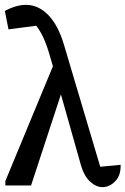

<svg xmlns="http://www.w3.org/2000/svg" viewBox="-24 -764 517 791"><path d="M389 -77 473 -85Q474 -41 450.5 -17Q427 7 398 7Q372 7 347 -16Q322 -39 309 -85L227 -375L104 0H-2V-18L194 -491L182 -532Q158 -618 125 -658L11 -643L-4 -719Q43 -744 83 -744Q134 -744 175 -702Q216 -660 240 -578Z"/></svg>

Font: Piazzolla Medium
Style: Regular
Weight: 500
Designer: Juan Pablo del Peral
Foundry: Huerta Tipografica
Version: Version 1.330